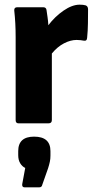

<svg xmlns="http://www.w3.org/2000/svg" viewBox="-20 -528 406 822"><path d="M59 0Q47 0 47 -14V-369Q47 -430 41 -483Q40 -497 54 -497H165Q177 -497 179 -486Q181 -472 183.5 -455Q186 -438 187 -420Q215 -457 252 -482.5Q289 -508 321 -508Q337 -508 347 -505Q357 -501 357 -488Q357 -462 356.5 -428.5Q356 -395 353 -366Q352 -351 338 -354Q333 -355 325 -356Q317 -357 308 -357Q282 -357 254 -342.5Q226 -328 202 -299V-14Q202 0 188 0ZM85 274Q74 274 75 261L88 191Q75 185 66.5 171Q58 157 58 136V119Q58 57 126 57Q196 57 196 119V138Q196 152 193.5 164Q191 176 186 192L161 263Q159 274 148 274Z"/></svg>

Font: Sofia Sans Semi Condensed Black
Style: Regular
Weight: 900
Designer: Botio Nikoltchev, Ani Petrova
Foundry: lettersoup
Version: Version 4.100; ttfautohint (v1.8.4.7-5d5b)